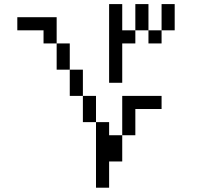

<svg xmlns="http://www.w3.org/2000/svg" viewBox="-20 -832 1040 915"><path d="M562.5 -687.5H625V-625H562.5V-437.5H500V-812.5H562.5ZM62.5 -750H250V-625H187.5V-687.5H62.5ZM250 -625H312.5V-500H250ZM312.5 -500H375V-375H312.5ZM375 -375H437.5V-250H375ZM437.5 -250H500V-187.5H562.5V-62.5H500V62.5H437.5ZM562.5 -375H750V-312.5H625V-187.5H562.5ZM625 -812.5H687.5V-687.5H625ZM687.5 -687.5H750V-625H687.5ZM750 -812.5H812.5V-687.5H750Z"/></svg>

Font: 寒蝉点阵体 16px
Style: Regular
Weight: 400
Designer: Designed by Warren2060
Foundry: ChillType
Version: Version 1.000